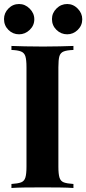

<svg xmlns="http://www.w3.org/2000/svg" viewBox="-23 -937 430 957"><path d="M343 -708V-688Q311 -687 294.5 -680.5Q278 -674 273 -656.5Q268 -639 268 -602V-106Q268 -70 273.5 -52Q279 -34 295 -28Q311 -22 343 -20V0Q316 -2 275 -2.5Q234 -3 192 -3Q143 -3 101.5 -2.5Q60 -2 34 0V-20Q66 -22 82 -28Q98 -34 103.5 -52Q109 -70 109 -106V-602Q109 -639 103.5 -656.5Q98 -674 81.5 -680.5Q65 -687 34 -688V-708Q60 -707 101.5 -706Q143 -705 192 -705Q234 -705 275 -706Q316 -707 343 -708ZM312 -917Q342 -917 364.5 -894Q387 -871 387 -841Q387 -810 364.5 -788Q342 -766 312 -766Q281 -766 258.5 -788Q236 -810 236 -842Q236 -872 258.5 -894.5Q281 -917 312 -917ZM72 -917Q102 -917 125 -894Q148 -871 148 -841Q148 -810 125 -788Q102 -766 72 -766Q41 -766 19 -788Q-3 -810 -3 -842Q-3 -872 19 -894.5Q41 -917 72 -917Z"/></svg>

Font: Playfair Display
Style: Bold
Weight: 700
Designer: Claus Eggers Sørensen
Foundry: Claus Eggers Sørensen
Version: Version 1.203